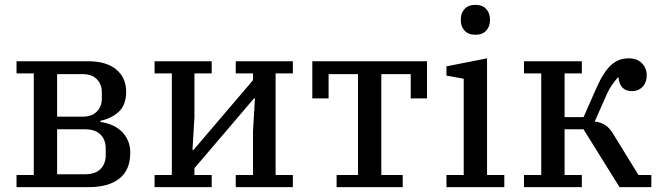

<svg xmlns="http://www.w3.org/2000/svg" viewBox="-20 -770 2715 790"><path d="M48 -50H119V-468H48V-518H342Q418 -518 458.5 -484Q499 -450 499 -393Q499 -338 468.5 -310Q438 -282 393 -273V-268Q417 -265 439 -256Q461 -247 478 -231.5Q495 -216 505.5 -193.5Q516 -171 516 -142Q516 -71 471.5 -35.5Q427 0 344 0H48ZM330 -53Q372 -53 393.5 -74.5Q415 -96 415 -132V-159Q415 -195 393.5 -216.5Q372 -238 330 -238H215V-53ZM320 -290Q358 -290 378.5 -311Q399 -332 399 -364V-391Q399 -423 378.5 -444Q358 -465 320 -465H215V-290Z M616 -50H687V-468H616V-518H851V-468H780V-288L772 -153H776L1021 -440V-468H950V-518H1185V-468H1114V-50H1185V0H950V-50H1021V-230L1029 -365H1025L780 -78V-50H851V0H616Z M1365 -50H1453V-465H1332V-365H1265V-518H1737V-365H1670V-465H1549V-50H1637V0H1365Z M1936 -627Q1907 -627 1891.5 -644Q1876 -661 1876 -686V-691Q1876 -716 1891.5 -733Q1907 -750 1936 -750Q1965 -750 1980.5 -733Q1996 -716 1996 -691V-686Q1996 -661 1980.5 -644Q1965 -627 1936 -627ZM1817 -50H1888V-446L1817 -459V-497L1984 -530V-50H2055V0H1817Z M2136 -50H2207V-468H2136V-518H2374V-468H2303V-288H2381L2434 -408Q2450 -444 2465.5 -467.5Q2481 -491 2497.5 -505Q2514 -519 2531.5 -524.5Q2549 -530 2567 -530Q2602 -530 2621.5 -509.5Q2641 -489 2641 -460Q2641 -431 2624 -413Q2607 -395 2581 -395Q2530 -395 2525 -451H2522Q2513 -441 2500.5 -424Q2488 -407 2478 -385L2427 -270Q2452 -267 2470 -255.5Q2488 -244 2503 -219L2607 -50H2660V0H2529L2381 -238H2303V-50H2374V0H2136Z"/></svg>

Font: IBM Plex Serif Text
Style: Regular
Weight: 450
Designer: Mike Abbink, Paul van der Laan, Pieter van Rosmalen
Foundry: Bold Monday
Version: Version 3.001